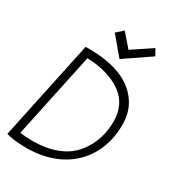

<svg xmlns="http://www.w3.org/2000/svg" viewBox="-210 -1002 1036 1139"><g transform="rotate(30 308.0 -433.0)"><path d="M516.1 -880.9 382.8 -792 306.2 -879.9 261.2 -839.8 363.8 -717.8 540 -837.9ZM9.8 -1Q63 15.1 147.9 15.1Q273.9 15.1 370.4 -33.9Q466.8 -83 520.5 -175.3Q574.2 -267.6 574.2 -390.1Q574.2 -437 560.8 -478.8Q547.4 -520.5 516.8 -557.9Q486.3 -595.2 441.4 -622.1Q396.5 -648.9 329.6 -664.6Q262.7 -680.2 180.2 -680.2H153.8ZM196.8 -627Q312 -624 398.9 -579.1Q519 -516.1 519 -379.9Q519 -281.2 476.8 -203.1Q434.6 -125 365.2 -85.9Q281.2 -39.1 160.2 -39.1Q109.4 -39.1 73.2 -44.9Z"/></g></svg>

Font: Comic Neue Angular
Style: Italic
Weight: 400
Italic angle: -12°
Designer: Craig Rozynski
Foundry: Craig Rozynski
Version: Version 2.003